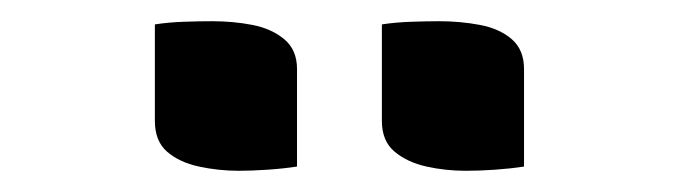

<svg xmlns="http://www.w3.org/2000/svg" viewBox="-20 -786 640 181"><path d="M126 -763Q139 -765 153.5 -765.5Q168 -766 180 -766Q200 -766 218 -762.5Q236 -759 248 -749Q260 -739 260 -721V-629Q247 -627 232 -626Q217 -625 205 -625Q186 -625 167.5 -629Q149 -633 137.5 -643Q126 -653 126 -672ZM340 -763Q353 -765 368 -765.5Q383 -766 394 -766Q414 -766 432.5 -762.5Q451 -759 462.5 -749Q474 -739 474 -721V-629Q461 -627 446.5 -626Q432 -625 419 -625Q400 -625 382 -629Q364 -633 352 -643Q340 -653 340 -672Z"/></svg>

Font: Recursive Monospace Casual SemiBold
Style: Regular
Weight: 600
Version: Version 1.047